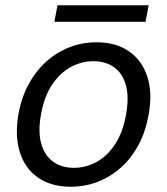

<svg xmlns="http://www.w3.org/2000/svg" viewBox="-20 -699 637 731"><path d="M249 12Q176 12 126 -22Q76 -56 56 -118Q36 -180 50 -263Q61 -326 88 -376.5Q115 -427 154.5 -463Q194 -499 243 -518.5Q292 -538 347 -538Q421 -538 470.5 -504Q520 -470 540.5 -408.5Q561 -347 546 -263Q535 -200 508.5 -149.5Q482 -99 442.5 -63Q403 -27 354 -7.5Q305 12 249 12ZM261 -60Q307 -60 348 -82.5Q389 -105 418.5 -150.5Q448 -196 460 -263Q472 -331 459 -376Q446 -421 413.5 -443.5Q381 -466 335 -466Q290 -466 249 -443.5Q208 -421 178 -376Q148 -331 136 -263Q124 -196 137.5 -150.5Q151 -105 183.5 -82.5Q216 -60 261 -60ZM187 -616 199 -679H546L534 -616Z"/></svg>

Font: DM Sans 9pt
Style: Italic
Weight: 400
Italic angle: -10°
Designer: Colophon Foundry, Jonny Pinhorn
Foundry: Colophon Foundry
Version: Version 4.004